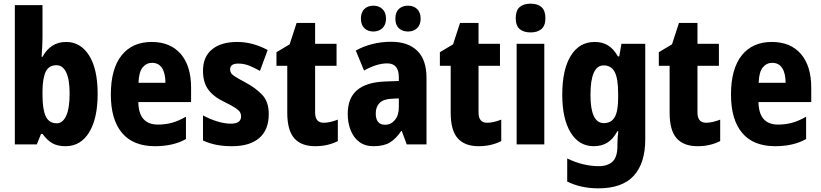

<svg xmlns="http://www.w3.org/2000/svg" viewBox="-20 -788 4481 1048"><path d="M212 -581Q212 -561 210.5 -534Q209 -507 207 -478H212Q234 -518 266 -538.5Q298 -559 341 -559Q420 -559 466.5 -485Q513 -411 513 -276Q513 -141 466.5 -65.5Q420 10 338 10Q294 10 266 -6Q238 -22 212 -57H204L181 0H61V-760H212ZM289 -432Q247 -432 230 -397.5Q213 -363 212 -294V-268Q212 -190 230 -152.5Q248 -115 290 -115Q322 -115 341 -155.5Q360 -196 360 -278Q360 -355 341 -393.5Q322 -432 289 -432Z M808 -559Q910 -559 966.5 -493.5Q1023 -428 1023 -310V-231H735Q737 -108 842 -108Q883 -108 919 -118Q955 -128 995 -151V-29Q926 10 826 10Q707 10 646 -62.5Q585 -135 585 -272Q585 -412 643.5 -485.5Q702 -559 808 -559ZM810 -445Q779 -445 758.5 -420Q738 -395 736 -336H883Q883 -388 864.5 -416.5Q846 -445 810 -445Z M1447 -165Q1447 -79 1395 -34.5Q1343 10 1247 10Q1202 10 1164 3Q1126 -4 1088 -21V-158Q1123 -139 1163.5 -126Q1204 -113 1240 -113Q1296 -113 1296 -153Q1296 -165 1290.5 -175Q1285 -185 1266 -198Q1247 -211 1204 -232Q1145 -260 1116.5 -299.5Q1088 -339 1088 -402Q1088 -478 1137.5 -518.5Q1187 -559 1275 -559Q1359 -559 1441 -515L1399 -401Q1369 -418 1340.5 -429.5Q1312 -441 1280 -441Q1236 -441 1236 -409Q1236 -398 1241.5 -389Q1247 -380 1265.5 -368.5Q1284 -357 1323 -336Q1377 -307 1412 -269.5Q1447 -232 1447 -165Z M1747 -118Q1765 -118 1784 -122.5Q1803 -127 1824 -135V-18Q1799 -5 1768 2.5Q1737 10 1700 10Q1625 10 1586.5 -33Q1548 -76 1548 -173V-429H1489V-503L1561 -546L1599 -663H1700V-549H1817V-429H1700V-174Q1700 -118 1747 -118Z M2115 -560Q2207 -560 2257.5 -511Q2308 -462 2308 -363V0H2200L2173 -73H2170Q2142 -31 2108.5 -10.5Q2075 10 2019 10Q1972 10 1941 -13.5Q1910 -37 1894 -77Q1878 -117 1878 -166Q1878 -253 1929 -296Q1980 -339 2079 -343L2157 -346V-366Q2157 -442 2094 -442Q2065 -442 2034 -432.5Q2003 -423 1967 -403L1922 -512Q1963 -535 2012 -547.5Q2061 -560 2115 -560ZM2118 -249Q2073 -247 2052 -226Q2031 -205 2031 -169Q2031 -107 2082 -107Q2114 -107 2135.5 -133Q2157 -159 2157 -203V-251ZM1950 -686Q1950 -721 1969 -739Q1988 -757 2018 -757Q2048 -757 2067.5 -738.5Q2087 -720 2087 -686Q2087 -653 2067.5 -634.5Q2048 -616 2018 -616Q1988 -616 1969 -634Q1950 -652 1950 -686ZM2138 -686Q2138 -721 2157 -739Q2176 -757 2207 -757Q2238 -757 2257 -738.5Q2276 -720 2276 -686Q2276 -653 2257 -634.5Q2238 -616 2207 -616Q2176 -616 2157 -634Q2138 -652 2138 -686Z M2639 -118Q2657 -118 2676 -122.5Q2695 -127 2716 -135V-18Q2691 -5 2660 2.5Q2629 10 2592 10Q2517 10 2478.5 -33Q2440 -76 2440 -173V-429H2381V-503L2453 -546L2491 -663H2592V-549H2709V-429H2592V-174Q2592 -118 2639 -118Z M2876 -768Q2915 -768 2936 -749Q2957 -730 2957 -689Q2957 -648 2935.5 -629.5Q2914 -611 2876 -611Q2838 -611 2816.5 -629.5Q2795 -648 2795 -689Q2795 -730 2816 -749Q2837 -768 2876 -768ZM2951 -549V0H2800V-549Z M3226 -559Q3267 -559 3297.5 -541Q3328 -523 3353 -480H3360L3372 -549H3502V-27Q3502 102 3439.5 171Q3377 240 3246 240Q3151 240 3076 203V77Q3122 99 3165 109Q3208 119 3248 119Q3297 119 3323.5 94Q3350 69 3350 10V3Q3350 -35 3355 -72H3350Q3326 -28 3294.5 -9Q3263 10 3221 10Q3140 10 3094.5 -65Q3049 -140 3049 -271Q3049 -408 3095.5 -483.5Q3142 -559 3226 -559ZM3275 -431Q3203 -431 3203 -270Q3203 -116 3276 -116Q3316 -116 3335 -148Q3354 -180 3354 -254V-278Q3354 -360 3335 -395.5Q3316 -431 3275 -431Z M3834 -118Q3852 -118 3871 -122.5Q3890 -127 3911 -135V-18Q3886 -5 3855 2.5Q3824 10 3787 10Q3712 10 3673.5 -33Q3635 -76 3635 -173V-429H3576V-503L3648 -546L3686 -663H3787V-549H3904V-429H3787V-174Q3787 -118 3834 -118Z M4193 -559Q4295 -559 4351.5 -493.5Q4408 -428 4408 -310V-231H4120Q4122 -108 4227 -108Q4268 -108 4304 -118Q4340 -128 4380 -151V-29Q4311 10 4211 10Q4092 10 4031 -62.5Q3970 -135 3970 -272Q3970 -412 4028.5 -485.5Q4087 -559 4193 -559ZM4195 -445Q4164 -445 4143.5 -420Q4123 -395 4121 -336H4268Q4268 -388 4249.5 -416.5Q4231 -445 4195 -445Z"/></svg>

Font: Noto Sans Kannada Condensed ExtraBold
Style: Regular
Weight: 800
Width: 3
Designer: Jelle Bosma - Monotype Design Team
Foundry: Monotype Imaging Inc.
Version: Version 2.005; ttfautohint (v1.8.4.7-5d5b)